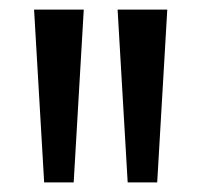

<svg xmlns="http://www.w3.org/2000/svg" viewBox="-20 -828 420 400"><path d="M72 -448 51 -808H154.5L133.5 -448ZM246 -448 225 -808H328.5L307.5 -448Z"/></svg>

Font: Encode Sans Semi Condensed Medium
Style: Regular
Weight: 500
Width: 4
Designer: Multiple Designers
Foundry: Impallari Type
Version: Version 2.000